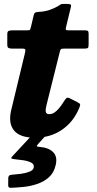

<svg xmlns="http://www.w3.org/2000/svg" viewBox="-20 -672 486 962"><path d="M21 254.5Q20 269.5 34 269Q63.5 268 98.5 264.5Q133.5 261 167.2 249.5Q201 238 225.8 215.5Q250.5 193 259 155Q269 113 246.2 90.2Q223.5 67.5 178 64Q165 63 164.5 60Q164 57 172 48.5L212 4Q217.5 -2 214.8 -4Q212 -6 200.5 -6H161Q150.5 -6 146 -1L42 111Q35.5 117.5 36.8 120.8Q38 124 52 125.5Q74 127.5 98 131.2Q122 135 137.2 143.2Q152.5 151.5 149 168Q145.5 181.5 127.2 188.5Q109 195.5 85 198.8Q61 202 40.5 203.5Q33 204 28.2 206.2Q23.5 208.5 21.5 217ZM42.5 -520Q29.5 -520 23 -517Q16.5 -514 16.5 -499.5V-448.5Q16.5 -435 22.8 -431.8Q29 -428.5 41 -428.5H91.5Q106 -428.5 106.8 -423.2Q107.5 -418 105.5 -408L35 -115.5Q21.5 -51.5 51.5 -16.8Q81.5 18 155 18Q232.5 18 290.5 -21.8Q348.5 -61.5 377 -131Q382.5 -145 381.5 -149.2Q380.5 -153.5 368 -160L328.5 -180Q318 -185 312.8 -180.2Q307.5 -175.5 301.5 -166Q282 -134 263.8 -117Q245.5 -100 227.5 -100Q214.5 -100 211 -107.5Q207.5 -115 209.2 -126Q211 -137 213.5 -147.5L279.5 -412Q281.5 -421 284.8 -424.8Q288 -428.5 300 -428.5H403Q418 -428.5 421 -432.5Q424 -436.5 424 -452V-503Q424 -515 419.5 -517.5Q415 -520 404 -520H326Q311.5 -520 310 -523.5Q308.5 -527 311.5 -539L335 -636Q338 -647.5 332.5 -650Q327 -652.5 311.5 -652.5Q299 -652.5 293.5 -652.2Q288 -652 283.8 -649.8Q279.5 -647.5 271 -641.5Q258 -633.5 233 -623.8Q208 -614 169 -612Q159 -611 155.2 -608.2Q151.5 -605.5 149 -596.5L135 -537Q132.5 -527 130.8 -523.5Q129 -520 116 -520Z"/></svg>

Font: Besley ExtraBold
Style: Italic
Weight: 800
Italic angle: -13°
Designer: Owen Earl
Foundry: indestructible type*
Version: Version 2.001